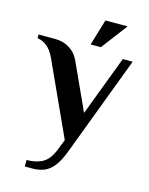

<svg xmlns="http://www.w3.org/2000/svg" viewBox="-140 -718 774 996"><g transform="rotate(15 246.5 -220.0)"><path d="M92 200V165Q144 165 179 145Q214 125 236 68L257 14L77 -380Q44 -452 -16 -460V-480H72Q117 -480 151 -458.5Q185 -437 202 -400L317 -148L439 -470H492L290 65Q270 119 246.5 148.5Q223 178 195 189Q167 200 132 200ZM258 -500 300 -640H419L313 -500Z"/></g></svg>

Font: El Messiri
Style: Bold
Weight: 700
Designer: Mohamed Gaber
Foundry: Kief Type Foundry
Version: Version 2.020; ttfautohint (v1.8.3)